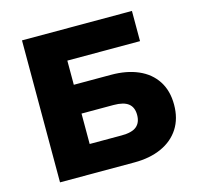

<svg xmlns="http://www.w3.org/2000/svg" viewBox="-103 -813 944 921"><g transform="rotate(-15 369.0 -352.5)"><path d="M84 0V-705H630V-555H269V-435H454Q531 -435 588.5 -410Q646 -385 677.5 -336.5Q709 -288 709 -219Q709 -150 677.5 -101Q646 -52 588.5 -26Q531 0 454 0ZM269 -141H428Q479 -141 502 -160Q525 -179 525 -217Q525 -255 501.5 -273.5Q478 -292 428 -292H269Z"/></g></svg>

Font: Nunito Sans 7pt Black
Style: Regular
Weight: 900
Designer: Vernon Adams
Foundry: Vernon Adams
Version: Version 3.101;gftools[0.9.27]